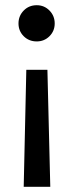

<svg xmlns="http://www.w3.org/2000/svg" viewBox="-20 -515 281 737"><path d="M121 -495Q150 -495 170 -474.5Q190 -454 190 -425Q190 -396 170 -376Q150 -356 121 -356Q91 -356 71 -376Q51 -396 51 -425Q51 -454 71 -474.5Q91 -495 121 -495ZM162 -247 173 202H71L81 -247Z"/></svg>

Font: Fira Sans
Style: Regular
Weight: 400
Designer: Carrois Corporate & Edenspiekermann AG
Foundry: Carrois Corporate GbR & Edenspiekermann AG
Version: Version 4.106;PS 004.106;hotconv 1.0.70;makeotf.lib2.5.58329